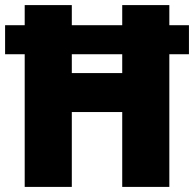

<svg xmlns="http://www.w3.org/2000/svg" viewBox="-22 -734 762 754"><path d="M75 0V-521H-2V-635H75V-714H260V-635H458V-714H643V-635H720V-521H643V0H458V-294H260V0ZM260 -447H458V-521H260Z"/></svg>

Font: Noto Sans Gurmukhi SemiCondensed Black
Style: Regular
Weight: 900
Width: 4
Designer: Jelle Bosma - Monotype Design Team
Foundry: Monotype Imaging Inc.
Version: Version 2.004; ttfautohint (v1.8.4.7-5d5b)